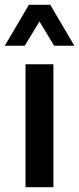

<svg xmlns="http://www.w3.org/2000/svg" viewBox="-28 -778 329 798"><path d="M78 0V-511H194V0ZM-8 -588 92 -758H181L281 -588H197L102 -745H170L75 -588Z"/></svg>

Font: Chivo Medium Medium
Style: Regular
Weight: 500
Version: Version 2.002